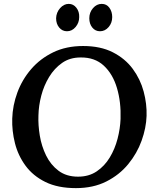

<svg xmlns="http://www.w3.org/2000/svg" viewBox="-20 -953 811 989"><path d="M408 -716Q498 -716 561.5 -683.5Q625 -651 664 -598Q703 -545 720 -481.5Q737 -418 735 -356Q733 -294 709.5 -228.5Q686 -163 640.5 -107.5Q595 -52 527.5 -18Q460 16 371 16Q278 16 214 -15.5Q150 -47 111.5 -99.5Q73 -152 57 -215.5Q41 -279 43 -342Q45 -410 69.5 -476.5Q94 -543 140.5 -597Q187 -651 254 -683.5Q321 -716 408 -716ZM395 -657Q340 -657 300 -629Q260 -601 233 -556.5Q206 -512 192.5 -460Q179 -408 178 -358Q176 -309 185 -254.5Q194 -200 217.5 -152Q241 -104 281.5 -73.5Q322 -43 382 -43Q438 -43 478.5 -70.5Q519 -98 545.5 -142Q572 -186 585.5 -238Q599 -290 601 -340Q604 -427 582.5 -499.5Q561 -572 514.5 -615Q468 -658 395 -657ZM325 -792Q301 -792 285 -811Q269 -830 269 -859Q270 -889 289.5 -911Q309 -933 334 -933Q358 -933 373.5 -913Q389 -893 388 -865Q388 -836 369.5 -814Q351 -792 325 -792ZM495 -792Q471 -792 455.5 -811Q440 -830 440 -859Q440 -889 459 -911Q478 -933 504 -933Q529 -933 543.5 -913Q558 -893 558 -865Q558 -835 539.5 -813.5Q521 -792 495 -792Z"/></svg>

Font: Lora SemiBold
Style: Italic
Weight: 600
Italic angle: -3°
Designer: Olga Karpushina, Alexei Vanyashin (Cyrillic)
Foundry: Cyreal
Version: Version 3.011; ttfautohint (v1.8.4.7-5d5b)